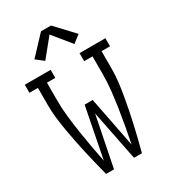

<svg xmlns="http://www.w3.org/2000/svg" viewBox="-230 -1085 1061 1197"><g transform="rotate(-30 300.0 -486.5)"><path d="M171 0Q159 -45 148 -90.5Q137 -136 126.5 -181.5Q116 -227 107 -273Q98 -319 90 -365Q82 -411 76.5 -457.5Q71 -504 71 -551V-677H10V-735H196V-677H136V-551Q136 -492 142.5 -432.5Q149 -373 158 -314Q167 -255 177.5 -196.5Q188 -138 200 -79L271 -441H329L400 -79Q412 -138 422.5 -196.5Q433 -255 442 -314Q451 -373 457.5 -432.5Q464 -492 464 -551V-677H404V-735H590V-677H529V-551Q529 -504 523.5 -457.5Q518 -411 510 -365Q502 -319 493 -273Q484 -227 473.5 -181.5Q463 -136 452 -90.5Q441 -45 429 0H372L300 -361L228 0ZM195 -800 141 -842 264 -973H336L459 -842L405 -800L300 -929Z"/></g></svg>

Font: Iosevka Curly Slab LtEx
Style: Regular
Weight: 300
Width: 7
Monospace: yes
Designer: Belleve Invis
Foundry: Belleve Invis
Version: Version 11.1.0; ttfautohint (v1.8.3)